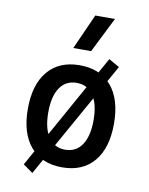

<svg xmlns="http://www.w3.org/2000/svg" viewBox="-93 -863 773 995"><g transform="rotate(10 293.0 -365.0)"><path d="M147 65.4 95.7 28.8 437.5 -585 493.7 -553.2ZM293 9.8Q185.5 9.8 126 -60.5Q66.4 -130.9 66.4 -258.8Q66.4 -387.2 126 -457.3Q185.5 -527.3 293 -527.3Q400.9 -527.3 460.2 -457.3Q519.5 -387.2 519.5 -258.8Q519.5 -130.9 460.2 -60.5Q400.9 9.8 293 9.8ZM293 -83Q350.1 -83 381.1 -128.9Q412.1 -174.8 412.1 -258.8Q412.1 -343.3 381.1 -388.9Q350.1 -434.6 293 -434.6Q235.8 -434.6 204.8 -388.9Q173.8 -343.3 173.8 -258.8Q173.8 -174.8 204.8 -128.9Q235.8 -83 293 -83ZM243.7 -609.4 326.7 -794.9H430.2L337.4 -609.4Z"/></g></svg>

Font: Cascadia Mono
Style: Regular
Weight: 400
Monospace: yes
Designer: Aaron Bell
Foundry: Saja Typeworks
Version: Version 2102.003